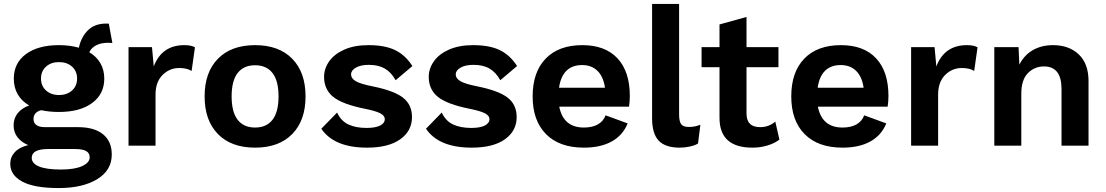

<svg xmlns="http://www.w3.org/2000/svg" viewBox="-20 -739 5611 974"><path d="M547 45Q547 125 473 170Q399 215 278 215Q153 215 92.5 182Q32 149 32 92Q32 58 55 33Q78 8 123 -3Q89 -17 69 -42.5Q49 -68 49 -103Q49 -139 70 -165Q91 -191 128 -204Q90 -226 70 -260.5Q50 -295 50 -340Q50 -419 111.5 -464.5Q173 -510 279 -510Q333 -510 380 -497Q393 -556 430.5 -589.5Q468 -623 532 -619L550 -521Q543 -522 529 -522Q492 -522 467.5 -509Q443 -496 433 -474Q470 -452 489.5 -418Q509 -384 509 -340Q509 -262 447.5 -216.5Q386 -171 279 -171Q230 -171 189 -180Q150 -170 150 -135Q150 -115 165 -104.5Q180 -94 207 -94H376Q458 -94 502.5 -58Q547 -22 547 45ZM188 -341Q188 -303 213.5 -280Q239 -257 279 -257Q320 -257 345.5 -280Q371 -303 371 -341Q371 -378 345.5 -401Q320 -424 279 -424Q239 -424 213.5 -401Q188 -378 188 -341ZM435 59Q435 38 417.5 27.5Q400 17 360 17H224Q141 17 141 62Q141 90 178 105.5Q215 121 289 121Q359 121 397 103.5Q435 86 435 59Z M969 -499 952 -379Q929 -394 889 -394Q840 -394 804.5 -358.5Q769 -323 769 -259V0H632V-500H751L760 -402Q801 -510 915 -510Q950 -510 969 -499Z M1530 -250Q1530 -128 1462.5 -59Q1395 10 1274 10Q1153 10 1085.5 -59Q1018 -128 1018 -250Q1018 -372 1085.5 -441Q1153 -510 1274 -510Q1395 -510 1462.5 -441Q1530 -372 1530 -250ZM1155 -250Q1155 -171 1185.5 -131.5Q1216 -92 1274 -92Q1332 -92 1362.5 -131.5Q1393 -171 1393 -250Q1393 -329 1362.5 -368.5Q1332 -408 1274 -408Q1216 -408 1185.5 -368.5Q1155 -329 1155 -250Z M1610 -86 1690 -168Q1710 -125 1747.5 -107.5Q1785 -90 1840 -90Q1884 -90 1908 -102Q1932 -114 1932 -135Q1932 -152 1909.5 -164Q1887 -176 1832 -187Q1717 -210 1670.5 -247.5Q1624 -285 1624 -349Q1624 -391 1650 -428Q1676 -465 1727 -487.5Q1778 -510 1849 -510Q1933 -510 1985 -484.5Q2037 -459 2072 -404L1987 -332Q1965 -372 1932.5 -391Q1900 -410 1851 -410Q1810 -410 1785.5 -396Q1761 -382 1761 -362Q1761 -341 1785 -327Q1809 -313 1870 -301Q1979 -279 2024.5 -243.5Q2070 -208 2070 -145Q2070 -75 2010.5 -32.5Q1951 10 1842 10Q1675 10 1610 -86Z M2141 -86 2221 -168Q2241 -125 2278.5 -107.5Q2316 -90 2371 -90Q2415 -90 2439 -102Q2463 -114 2463 -135Q2463 -152 2440.5 -164Q2418 -176 2363 -187Q2248 -210 2201.5 -247.5Q2155 -285 2155 -349Q2155 -391 2181 -428Q2207 -465 2258 -487.5Q2309 -510 2380 -510Q2464 -510 2516 -484.5Q2568 -459 2603 -404L2518 -332Q2496 -372 2463.5 -391Q2431 -410 2382 -410Q2341 -410 2316.5 -396Q2292 -382 2292 -362Q2292 -341 2316 -327Q2340 -313 2401 -301Q2510 -279 2555.5 -243.5Q2601 -208 2601 -145Q2601 -75 2541.5 -32.5Q2482 10 2373 10Q2206 10 2141 -86Z M3171 -198H2817Q2838 -92 2942 -92Q2985 -92 3013 -108Q3041 -124 3052 -154L3164 -113Q3140 -53 3083.5 -21.5Q3027 10 2942 10Q2818 10 2750 -58.5Q2682 -127 2682 -250Q2682 -373 2748 -441.5Q2814 -510 2934 -510Q3050 -510 3112.5 -443Q3175 -376 3175 -252Q3175 -224 3171 -198ZM2816 -294H3049Q3041 -350 3011 -379.5Q2981 -409 2933 -409Q2883 -409 2853.5 -380Q2824 -351 2816 -294Z M3425 -159Q3425 -123 3435.5 -109Q3446 -95 3474 -95Q3491 -95 3503.5 -97.5Q3516 -100 3533 -106L3521 -11Q3505 -1 3479 4.5Q3453 10 3428 10Q3355 10 3321.5 -25.5Q3288 -61 3288 -139V-719H3425Z M3934 -31Q3910 -12 3873.5 -1Q3837 10 3797 10Q3630 10 3630 -141V-398H3539V-500H3630V-615L3767 -653V-500H3929V-398H3767V-163Q3767 -94 3836 -94Q3880 -94 3913 -122Z M4483 -198H4129Q4150 -92 4254 -92Q4297 -92 4325 -108Q4353 -124 4364 -154L4476 -113Q4452 -53 4395.5 -21.5Q4339 10 4254 10Q4130 10 4062 -58.5Q3994 -127 3994 -250Q3994 -373 4060 -441.5Q4126 -510 4246 -510Q4362 -510 4424.5 -443Q4487 -376 4487 -252Q4487 -224 4483 -198ZM4128 -294H4361Q4353 -350 4323 -379.5Q4293 -409 4245 -409Q4195 -409 4165.5 -380Q4136 -351 4128 -294Z M4939 -499 4922 -379Q4899 -394 4859 -394Q4810 -394 4774.5 -358.5Q4739 -323 4739 -259V0H4602V-500H4721L4730 -402Q4771 -510 4885 -510Q4920 -510 4939 -499Z M5502 -328V0H5365V-288Q5365 -402 5276 -402Q5228 -402 5194.5 -368Q5161 -334 5161 -264V0H5024V-500H5147L5151 -411Q5176 -460 5220 -485Q5264 -510 5322 -510Q5403 -510 5452.5 -463Q5502 -416 5502 -328Z"/></svg>

Font: Work Sans SemiBold
Style: Regular
Weight: 600
Designer: Wei Huang
Foundry: Wei Huang
Version: Version 1.500